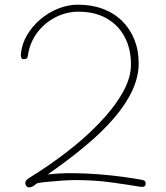

<svg xmlns="http://www.w3.org/2000/svg" viewBox="-20 -789 709 821"><path d="M69 -556Q73 -601 96 -639.5Q119 -678 153.5 -707Q188 -736 229.5 -752.5Q271 -769 313 -769Q372 -769 420 -751Q468 -733 502 -699.5Q536 -666 554.5 -620Q573 -574 573 -519Q573 -461 546 -402.5Q519 -344 468 -284.5Q417 -225 345 -165Q273 -105 184 -43Q236 -49 293 -48.5Q350 -48 405.5 -43.5Q461 -39 508 -32.5Q555 -26 587 -20Q595 -19 599 -15Q603 -11 603 -3Q603 5 597 8Q591 11 582 10Q530 1 456.5 -9Q383 -19 303 -19Q277 -19 241.5 -16.5Q206 -14 177 -11Q148 -8 138 -5Q126 5 119 8.5Q112 12 104 12Q97 12 92.5 6.5Q88 1 88 -6Q88 -12 91.5 -17Q95 -22 106 -29Q186 -78 263 -137Q340 -196 402.5 -260.5Q465 -325 502.5 -389.5Q540 -454 540 -513Q540 -581 512.5 -632Q485 -683 435 -711Q385 -739 315 -739Q264 -739 217 -715Q170 -691 138.5 -648.5Q107 -606 99 -550Q98 -542 94 -539Q90 -536 83 -536Q74 -536 71.5 -541Q69 -546 69 -556Z"/></svg>

Font: Playpen Sans Thin
Style: Regular
Weight: 250
Designer: Laura Meseguer, Veronika Burian, José Scaglione
Foundry: TypeTogether
Version: Version 1.001